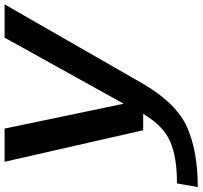

<svg xmlns="http://www.w3.org/2000/svg" viewBox="-82 -586 861 816"><g transform="rotate(-90 348.0 -178.5)"><path d="M202 0H399L737 -589H595.5L315 -83.5H314.5L209 -589H68ZM-39.5 232Q112 232 214 187Q316 142 399 0L272 -0.5Q221 85.5 154 114.8Q87 144 -24 143.5Z"/></g></svg>

Font: Anybody Expanded Medium
Style: Italic
Weight: 500
Width: 7
Italic angle: -10°
Version: Version 1.113;gftools[0.9.25]